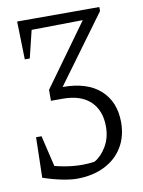

<svg xmlns="http://www.w3.org/2000/svg" viewBox="-79 -538 591 796"><g transform="rotate(-10 216.0 -140.5)"><path d="M180 202Q156 202 120 195Q84 188 39 173L55 121Q93 134 133 141.5Q173 149 213 149Q226 149 239 148Q252 147 264 145Q293 129 314.5 93Q336 57 336 9Q336 -58 296 -96.5Q256 -135 180 -135H130V-181L187 -183Q291 -183 346 -133Q401 -83 401 3Q401 63 373.5 108Q346 153 296 177.5Q246 202 180 202ZM39 173 43 3H66L106 172ZM53 -323 49 -483H113L74 -323ZM167 -155 130 -181 348 -483H395V-466ZM69 -438V-483H357V-442Z"/></g></svg>

Font: Piazzolla 24pt Light
Style: Regular
Weight: 300
Designer: Juan Pablo del Peral
Foundry: Huerta Tipografica
Version: Version 2.005